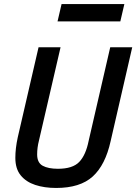

<svg xmlns="http://www.w3.org/2000/svg" viewBox="-20 -920 675 951"><path d="M258 11Q200 11 154.5 -4Q109 -19 82.5 -51.5Q56 -84 56 -138Q56 -185 68 -240L171 -686H280L173 -224Q164 -189 164 -155Q164 -114 191.5 -99Q219 -84 267 -84Q340 -84 372.5 -118Q405 -152 419 -222L526 -686H635L528 -221Q502 -103 439.5 -46Q377 11 258 11ZM576 -814H265L285 -900H596Z"/></svg>

Font: Storia Sans SemiBold
Style: Italic
Weight: 600
Italic angle: -13°
Designer: Campivisivi
Foundry: Accademia di Belle Arti di Urbino and students of MA course of Visual design
Version: Version 60.001;May 25, 2020;FontCreator 12.0.0.2522 64-bit